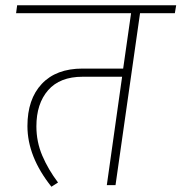

<svg xmlns="http://www.w3.org/2000/svg" viewBox="-20 -702 688 728"><path d="M643 -652H511L418 0H385L443 -411H293Q207 -411 162.5 -360Q118 -309 118 -223Q118 -164 140.5 -111.5Q163 -59 200 -10L175 6Q84 -108 84 -224Q84 -326 138.5 -384Q193 -442 293 -442H447L477 -652H41L45 -682H648Z"/></svg>

Font: FiraGO UltraLight
Style: Italic
Weight: 200
Italic angle: -8°
Designer: bBox Type GmbH
Foundry: bBox Type GmbH
Version: Version 1.001